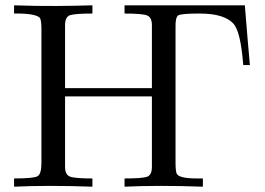

<svg xmlns="http://www.w3.org/2000/svg" viewBox="-20 -704 998 723"><path d="M225 -76Q225 -46 243.5 -39Q262 -32 328 -32V-1Q244 -4 170 -4Q96 -4 33 -1V-32Q107 -32 121.5 -40.5Q136 -49 136 -90V-594Q136 -628 130 -637Q113 -654 33 -653V-684Q118 -681 191.5 -681.5Q265 -682 328 -684V-653Q261 -653 243 -646.5Q225 -640 225 -609V-372H552V-609Q552 -639 533.5 -646Q515 -653 449 -653V-684H902Q914 -534 921 -459H896Q886 -588 858 -616Q823 -653 732 -653Q664 -653 652 -646.5Q640 -640 641 -601V-91Q641 -58 646 -49Q656 -32 722 -32Q723 -32 725 -32Q727 -32 731.5 -32Q736 -32 744 -32V-1Q660 -4 586 -4Q512 -4 449 -1V-32Q516 -32 534 -38.5Q552 -45 552 -76V-341H225Z"/></svg>

Font: cwTeXMing
Style: Medium
Weight: 500
Version: Version 1.17